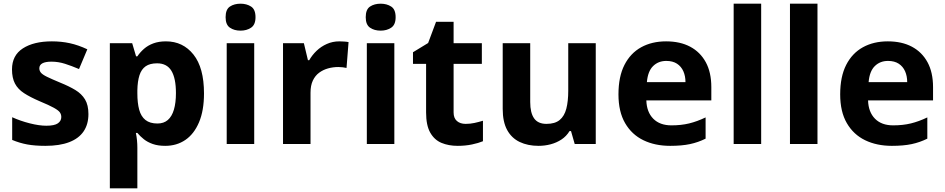

<svg xmlns="http://www.w3.org/2000/svg" viewBox="-20 -780 5117 1040"><path d="M459 -162Q459 -107 433 -68.5Q407 -30 355 -10Q303 10 226 10Q169 10 128 2.5Q87 -5 46 -22V-145Q90 -125 141 -112Q192 -99 231 -99Q275 -99 293.5 -112Q312 -125 312 -146Q312 -160 304.5 -171Q297 -182 272 -196Q247 -210 194 -232Q143 -254 110 -275.5Q77 -297 61 -327.5Q45 -358 45 -404Q45 -480 104 -518Q163 -556 261 -556Q312 -556 358 -546Q404 -536 453 -513L408 -406Q368 -423 332 -434.5Q296 -446 259 -446Q226 -446 209.5 -437Q193 -428 193 -410Q193 -397 201.5 -386.5Q210 -376 234.5 -364Q259 -352 307 -332Q354 -313 388 -292.5Q422 -272 440.5 -241.5Q459 -211 459 -162Z M879 -556Q971 -556 1028 -484.5Q1085 -413 1085 -274Q1085 -181 1058 -117.5Q1031 -54 984 -22Q937 10 875 10Q836 10 807.5 0Q779 -10 759 -26Q739 -42 724 -60H716Q720 -41 722 -20.5Q724 0 724 20V240H575V-546H696L717 -475H724Q739 -497 760 -515.5Q781 -534 810.5 -545Q840 -556 879 -556ZM831 -437Q792 -437 769 -421Q746 -405 735.5 -372.5Q725 -340 724 -291V-275Q724 -222 734 -185.5Q744 -149 768 -130Q792 -111 833 -111Q867 -111 889 -130Q911 -149 922 -186Q933 -223 933 -276Q933 -356 908.5 -396.5Q884 -437 831 -437Z M1357 -546V0H1208V-546ZM1283 -760Q1316 -760 1340 -744.5Q1364 -729 1364 -686.8Q1364 -646 1340 -630Q1316 -614 1283 -614Q1248.7 -614 1225.4 -630Q1202 -646 1202 -686.8Q1202 -729 1225.4 -744.5Q1248.7 -760 1283 -760Z M1818 -556Q1829 -556 1844 -555Q1859 -554 1868 -552L1857 -412Q1850 -414 1836.5 -415.5Q1823 -417 1813 -417Q1784 -417 1757 -409.5Q1730 -402 1708.5 -386Q1687 -370 1674.5 -343.5Q1662 -317 1662 -278V0H1513V-546H1626L1648 -454H1655Q1671 -482 1695 -505Q1719 -528 1750.5 -542Q1782 -556 1818 -556Z M2116 -546V0H1967V-546ZM2042 -760Q2075 -760 2099 -744.5Q2123 -729 2123 -686.8Q2123 -646 2099 -630Q2075 -614 2042 -614Q2007.7 -614 1984.4 -630Q1961 -646 1961 -686.8Q1961 -729 1984.4 -744.5Q2007.7 -760 2042 -760Z M2502 -109Q2527 -109 2550 -114Q2573 -119 2596 -126V-15Q2572 -5 2536.5 2.5Q2501 10 2459 10Q2410 10 2371.5 -6Q2333 -22 2310.5 -61.5Q2288 -101 2288 -171V-434H2217V-497L2299 -547L2342 -662H2437V-546H2590V-434H2437V-171Q2437 -140 2455 -124.5Q2473 -109 2502 -109Z M3207 -546V0H3093L3073 -70H3065Q3048 -42 3021.5 -24.5Q2995 -7 2963 1.5Q2931 10 2897 10Q2839 10 2795 -11Q2751 -32 2727 -76Q2703 -120 2703 -190V-546H2852V-227Q2852 -169 2873 -139Q2894 -109 2940 -109Q2986 -109 3011.5 -130Q3037 -151 3047.5 -191Q3058 -231 3058 -289V-546Z M3588 -556Q3664 -556 3718.5 -527Q3773 -498 3803 -443Q3833 -388 3833 -308V-236H3481Q3483 -173 3518.5 -137Q3554 -101 3617 -101Q3670 -101 3713 -111.5Q3756 -122 3802 -144V-29Q3762 -9 3717.5 0.5Q3673 10 3610 10Q3528 10 3465 -20.5Q3402 -51 3366 -113Q3330 -175 3330 -269Q3330 -365 3362.5 -428.5Q3395 -492 3453 -524Q3511 -556 3588 -556ZM3589 -450Q3546 -450 3517.5 -422Q3489 -394 3484 -335H3693Q3693 -368 3681.5 -394Q3670 -420 3647 -435Q3624 -450 3589 -450Z M4103 0H3954V-760H4103Z M4408 0H4259V-760H4408Z M4789 -556Q4865 -556 4919.5 -527Q4974 -498 5004 -443Q5034 -388 5034 -308V-236H4682Q4684 -173 4719.5 -137Q4755 -101 4818 -101Q4871 -101 4914 -111.5Q4957 -122 5003 -144V-29Q4963 -9 4918.5 0.5Q4874 10 4811 10Q4729 10 4666 -20.5Q4603 -51 4567 -113Q4531 -175 4531 -269Q4531 -365 4563.5 -428.5Q4596 -492 4654 -524Q4712 -556 4789 -556ZM4790 -450Q4747 -450 4718.5 -422Q4690 -394 4685 -335H4894Q4894 -368 4882.5 -394Q4871 -420 4848 -435Q4825 -450 4790 -450Z"/></svg>

Font: Noto Sans Myanmar
Style: Regular
Weight: 400
Designer: Monotype Design Team
Foundry: Monotype Imaging Inc.
Version: Version 2.107